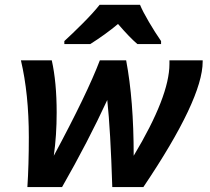

<svg xmlns="http://www.w3.org/2000/svg" viewBox="-20 -759 859 784"><path d="M565.4 4.9H438.5Q431.2 -227.1 418 -350.6Q339.4 -180.7 233.4 4.9H91.8Q97.7 -84 97.7 -199.2Q97.7 -375.5 65.4 -512.7H191.4Q211.4 -423.8 211.4 -299.3Q211.4 -206.1 199.7 -123Q336.4 -377.4 387.7 -512.7H495.1Q525.9 -350.1 525.9 -123Q671.9 -366.2 671.9 -498V-512.7H807.6V-507.3Q807.6 -354.5 565.4 4.9ZM637.7 -579.1H541Q510.3 -605 461.9 -661.1Q410.6 -618.2 348.6 -579.1H242.7V-591.3Q273.4 -619.1 317.4 -663.1Q361.3 -707 386.7 -739.3H551.8Q562.5 -712.9 587.9 -669.7Q613.3 -626.5 637.7 -591.3Z"/></svg>

Font: Cadman
Style: Bold Italic
Weight: 700
Italic angle: -12°
Designer: Paul James MIller
Foundry: High-Logic / Made with FontCreator
Version: Version 2.114;March 28, 2021;FontCreator 13.0.0.2683 64-bit